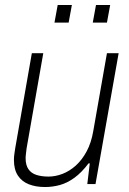

<svg xmlns="http://www.w3.org/2000/svg" viewBox="-20 -740 518 772"><path d="M161 12Q124 12 96 1Q68 -10 52 -34Q36 -58 36 -97Q36 -108 37.5 -119Q39 -130 41 -143L108 -526H154L87 -144Q86 -133 84.5 -123Q83 -113 83 -104Q83 -76 94.5 -59.5Q106 -43 127 -36.5Q148 -30 175 -30Q203 -30 231.5 -41Q260 -52 285 -74.5Q310 -97 328.5 -131.5Q347 -166 355 -213L410 -526H457L364 0H331L341 -83H336Q308 -46 279 -25Q250 -4 220.5 4Q191 12 161 12ZM199 -649 212 -720H269L256 -649ZM353 -649 366 -720H423L410 -649Z"/></svg>

Font: Archivo SemiCondensed Thin
Style: Italic
Weight: 250
Width: 4
Italic angle: -10°
Designer: Hector Gatti
Foundry: Omnibus-Type
Version: Version 2.001